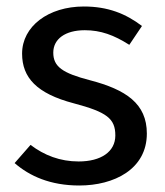

<svg xmlns="http://www.w3.org/2000/svg" viewBox="-20 -559 507 591"><path d="M25 -57C71 -17 135 12 224 12C331 12 432 -38 432 -148C432 -240 368 -283 257 -312C172 -334 144 -354 144 -397C144 -439 181 -466 241 -466C290 -466 331 -451 378 -421L417 -479C367 -517 312 -539 238 -539C129 -539 48 -478 48 -394C48 -320 93 -271 207 -241C309 -214 335 -194 335 -142C335 -92 291 -62 222 -62C165 -62 116 -81 74 -113Z"/></svg>

Font: FiraGO Unicode
Style: Regular
Weight: 400
Designer: bBox Type
Foundry: bBox Type GmbH
Version: Version 1.001;PS 001.001;hotconv 1.0.88;makeotf.lib2.5.64775